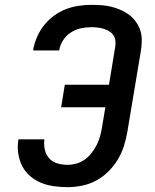

<svg xmlns="http://www.w3.org/2000/svg" viewBox="-20 -763 640 791"><path d="M258 8Q229 8 201 4Q173 0 148 -10.5Q123 -21 103 -38.5Q83 -56 71 -80Q59 -104 55 -132Q51 -160 56 -189Q56 -189 56 -189Q56 -189 56 -189H163Q160 -168 164.5 -147Q169 -126 182.5 -111Q196 -96 216 -90Q236 -84 258 -84Q276 -84 294.5 -89Q313 -94 329 -105.5Q345 -117 357.5 -133Q370 -149 378.5 -166Q387 -183 392 -201Q397 -219 400 -237L414 -321H232L247 -414H429L455 -572Q457 -585 455 -597.5Q453 -610 446 -619.5Q439 -629 428.5 -635Q418 -641 406.5 -644.5Q395 -648 382 -649.5Q369 -651 356 -651Q335 -651 313.5 -646.5Q292 -642 272.5 -629.5Q253 -617 240.5 -598Q228 -579 224 -557Q224 -556 224 -555.5Q224 -555 224 -555H117Q117 -556 117 -557Q117 -558 117 -560Q122 -586 133 -611.5Q144 -637 161.5 -659Q179 -681 202 -698Q225 -715 251 -725Q277 -735 303.5 -739Q330 -743 356 -743Q378 -743 399 -741.5Q420 -740 439.5 -735Q459 -730 477.5 -722Q496 -714 512 -702Q528 -690 539.5 -674Q551 -658 557.5 -639Q564 -620 564 -599Q564 -578 561 -557L505 -222Q500 -192 491 -163Q482 -134 466 -107Q450 -80 427 -57Q404 -34 376 -19Q348 -4 317.5 2Q287 8 258 8Z"/></svg>

Font: Iosevka Curly SmBdExObl
Style: Regular
Weight: 600
Width: 7
Italic angle: -9°
Monospace: yes
Designer: Belleve Invis
Foundry: Belleve Invis
Version: Version 11.1.0; ttfautohint (v1.8.3)